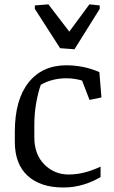

<svg xmlns="http://www.w3.org/2000/svg" viewBox="-20 -835 515 866"><path d="M46.9 -240.2Q46.9 -384.8 108.6 -462.6Q170.4 -540.5 279.3 -540.5Q316.4 -540.5 353.8 -533.2Q391.1 -525.9 428.2 -509.8L437.5 -395.5L383.8 -384.3L350.1 -471.7Q333.5 -476.6 315.9 -479.2Q298.3 -481.9 277.8 -481.9Q247.6 -481.9 218.5 -474.6Q189.5 -467.3 164.1 -452.6Q153.3 -423.3 144 -374.8Q134.8 -326.2 134.8 -269.5V-216.3Q134.8 -138.2 180.2 -93Q225.6 -47.9 289.6 -47.9Q324.7 -47.9 360.6 -56.9Q396.5 -65.9 433.6 -83.5V-36.6Q399.9 -15.6 356.2 -2.4Q312.5 10.7 265.6 10.7Q162.6 10.7 104.7 -42.2Q46.9 -95.2 46.9 -194.8ZM137.2 -810.5 198.2 -815.4 292.5 -692.4 383.3 -815.4 429.7 -810.5V-794.9L315.9 -612.8L251 -617.7L137.2 -794.9Z"/></svg>

Font: Noticia Text
Style: Regular
Weight: 400
Designer: JM Sole
Foundry: JM Sole
Version: Version 1.003